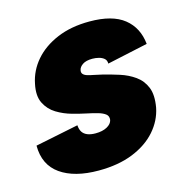

<svg xmlns="http://www.w3.org/2000/svg" viewBox="-83 -587 660 674"><g transform="rotate(-15 247.5 -250.0)"><path d="M164 -166Q165 -151 171 -141.5Q177 -132 189 -127Q201 -122 219 -122Q244 -122 260.5 -131Q277 -140 280 -154Q282 -168 272.5 -175.5Q263 -183 246 -188Q229 -193 209 -197Q185 -202 156 -210Q127 -218 101.5 -233.5Q76 -249 62.5 -276Q49 -303 58 -345Q67 -391 98.5 -427.5Q130 -464 181 -485.5Q232 -507 299 -507Q382 -507 424.5 -473Q467 -439 473 -379L325 -347Q325 -359 317.5 -365.5Q310 -372 298.5 -375Q287 -378 275 -378Q252 -378 239.5 -369.5Q227 -361 225 -350Q223 -341 228 -335.5Q233 -330 243 -327Q253 -324 266.5 -321.5Q280 -319 296 -315Q324 -308 354 -298.5Q384 -289 408 -272Q432 -255 443.5 -227Q455 -199 447 -154Q438 -109 406 -72.5Q374 -36 321 -14.5Q268 7 196 7Q108 7 57.5 -28.5Q7 -64 7 -134Z"/></g></svg>

Font: Albert Sans Black
Style: Italic
Weight: 900
Italic angle: -11.25°
Designer: Andreas Rasmussen
Foundry: a.Foundry
Version: Version 1.025